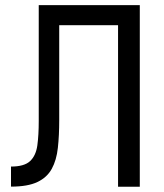

<svg xmlns="http://www.w3.org/2000/svg" viewBox="-20 -713 626 733"><path d="M22 -0.5V-77.1Q72.8 -77.1 95 -98.1Q117.2 -119.1 122.6 -158.2Q127.9 -197.3 127.9 -251V-693.4H513.7V0H430.7V-616.7H206.1V-254.4Q206.1 -195.8 200.9 -148.7Q195.8 -101.6 177.7 -68.6Q159.7 -35.6 122.8 -18.1Q85.9 -0.5 22 -0.5Z"/></svg>

Font: CaskaydiaMono NF SemiLight
Style: Regular
Weight: 350
Designer: Aaron Bell
Foundry: Saja Typeworks
Version: Version 2111.001; ttfautohint (v1.8.4);Nerd Fonts 3.1.1